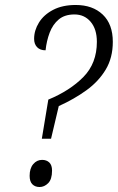

<svg xmlns="http://www.w3.org/2000/svg" viewBox="-20 -744 473 771"><path d="M148 -187 174 -344Q261 -380 315 -435Q369 -490 369 -576Q369 -627 344 -656.5Q319 -686 279 -686Q240 -686 216 -666Q192 -646 179.5 -613Q167 -580 163 -542Q141 -542 129 -554.5Q117 -567 117 -588Q117 -622 136.5 -653.5Q156 -685 193.5 -704.5Q231 -724 284 -724Q352 -724 392.5 -685.5Q433 -647 433 -576Q433 -512 404.5 -464.5Q376 -417 327 -381.5Q278 -346 216 -318L185 -187ZM139 7Q121 7 110 -4Q99 -15 99 -38Q99 -68 113.5 -85Q128 -102 149 -102Q167 -102 178 -91.5Q189 -81 189 -59Q189 -24 173.5 -8.5Q158 7 139 7Z"/></svg>

Font: Noto Serif Tamil Condensed Light
Style: Italic
Weight: 300
Width: 3
Italic angle: -12°
Designer: Indian Type Foundry, Tom Grace, and the Monotype Design Team
Foundry: Monotype Imaging Inc.
Version: Version 2.003; ttfautohint (v1.8.4.7-5d5b)